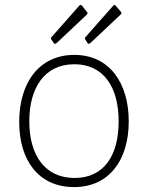

<svg xmlns="http://www.w3.org/2000/svg" viewBox="-20 -750 601 780"><path d="M312 -728C310 -730 306 -731 303 -728L189 -599C187 -597 185 -593 189 -589L198 -576C201 -571 205 -571 210 -575L331 -689C337 -695 337 -697 333 -702ZM449 -728C448 -730 444 -731 441 -728L327 -599C325 -597 323 -593 327 -589L335 -576C338 -571 342 -571 347 -575L468 -689C475 -695 475 -697 471 -702ZM281 10C423 10 503 -99 503 -257C503 -415 423 -527 282 -527C139 -527 58 -414 58 -255C58 -98 137 10 281 10ZM283 -27C162 -27 99 -120 99 -257C99 -395 162 -489 282 -489C401 -489 462 -396 462 -257C462 -119 403 -27 283 -27Z"/></svg>

Font: United Sans Thin
Style: Regular
Weight: 100
Designer: Pablo Impallari, Rodrigo Fuenzalida (Modified by Dan O. Williams)
Version: Version 1.000;PS 001.000;hotconv 1.0.88;makeotf.lib2.5.64775